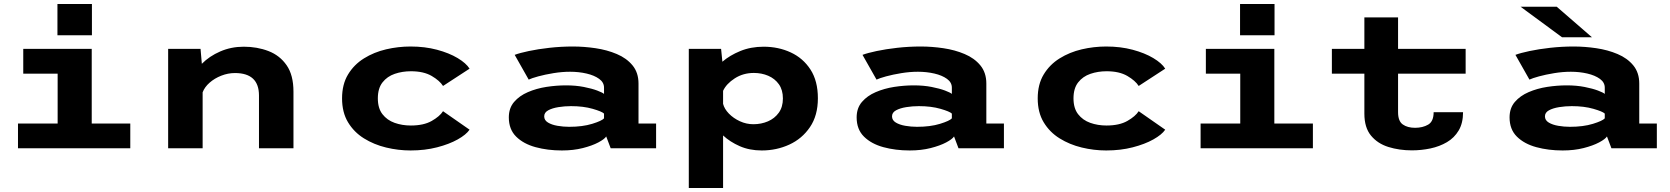

<svg xmlns="http://www.w3.org/2000/svg" viewBox="-20 -746 8400 966"><path d="M269 -726H442.5V-568.5H269ZM70.5 0V-124.5H270V-375.5H97V-500H441.5V-124.5H635.5V0Z M826 0V-500H989L995.5 -425Q1033.5 -463.5 1088.2 -487.2Q1143 -511 1206.5 -511Q1274 -511 1331 -489Q1388 -467 1422.2 -417.5Q1456.5 -368 1456.5 -285V0H1283V-265.5Q1283 -378.5 1162 -378.5Q1127 -378.5 1093.2 -365.2Q1059.5 -352 1034.5 -330Q1009.5 -308 999.5 -281.5V0Z M2045.5 11Q1983.5 11 1922.5 -3.8Q1861.5 -18.5 1811.2 -49.8Q1761 -81 1731 -130.8Q1701 -180.5 1701 -251Q1701 -321.5 1731 -371.2Q1761 -421 1811.2 -452.2Q1861.5 -483.5 1922.5 -497.8Q1983.5 -512 2045.5 -512Q2117.5 -512 2178.5 -495.8Q2239.5 -479.5 2282.5 -453.8Q2325.5 -428 2342.5 -400.5L2209 -313.5Q2192.5 -340 2152 -363.8Q2111.5 -387.5 2047.5 -387.5Q2004 -387.5 1966 -374.5Q1928 -361.5 1904.5 -331.5Q1881 -301.5 1881 -251Q1881 -201.5 1904.2 -171.5Q1927.5 -141.5 1965.2 -128Q2003 -114.5 2047 -114.5Q2111.5 -114.5 2152 -137.5Q2192.5 -160.5 2209 -186.5L2342.5 -93.5Q2325.5 -68.5 2282.8 -44.5Q2240 -20.5 2179 -4.8Q2118 11 2045.5 11Z M2807 11Q2735.5 11 2674.8 -5.5Q2614 -22 2577 -58.5Q2540 -95 2540 -155.5Q2540 -202 2566.5 -233Q2593 -264 2636 -282.5Q2679 -301 2729.2 -308.8Q2779.5 -316.5 2827.5 -316.5Q2877 -316.5 2917.5 -308.5Q2958 -300.5 2984.5 -290.5Q3011 -280.5 3019 -273.5V-305Q3019 -331.5 2994.5 -349.2Q2970 -367 2931 -376Q2892 -385 2848.5 -385Q2807.5 -385 2764.8 -378Q2722 -371 2688.2 -361.8Q2654.5 -352.5 2640 -345.5L2569.5 -470Q2594.5 -479.5 2640.5 -489.2Q2686.5 -499 2744.5 -505.5Q2802.5 -512 2863 -512Q2918.5 -512 2976.2 -503.5Q3034 -495 3083.2 -474.2Q3132.5 -453.5 3162.5 -417Q3192.5 -380.5 3192.5 -325.5V-124.5H3281V0H3052.5L3030 -59.5Q3021.5 -46 2990.5 -29.5Q2959.5 -13 2912.2 -1Q2865 11 2807 11ZM2843.5 -108Q2911 -108 2959.5 -123Q3008 -138 3019 -150.5V-174.5Q3008.5 -185 2961.8 -198.5Q2915 -212 2853 -212Q2820.5 -212 2789.5 -207Q2758.5 -202 2738.2 -191Q2718 -180 2718 -160.5Q2718 -141 2737 -129.5Q2756 -118 2785 -113Q2814 -108 2843.5 -108Z M3445.5 200V-500H3608L3614.5 -435.5Q3651.5 -467.5 3704.5 -489.2Q3757.5 -511 3822 -511Q3896.5 -511 3958.5 -482.2Q4020.5 -453.5 4057.8 -396Q4095 -338.5 4095 -251.5Q4095 -165 4055.2 -106.5Q4015.5 -48 3951.2 -18.5Q3887 11 3812.5 11Q3751 11 3702 -10.5Q3653 -32 3618 -64.5V200ZM3773 -379Q3719 -379 3676.8 -351.8Q3634.5 -324.5 3618 -289V-223.5Q3624.5 -198 3647.2 -174.5Q3670 -151 3702.5 -136Q3735 -121 3770.5 -121Q3810 -121 3843.8 -135.5Q3877.5 -150 3898.2 -178.8Q3919 -207.5 3919 -250.5Q3919 -293.5 3898.8 -322Q3878.5 -350.5 3845.2 -364.8Q3812 -379 3773 -379Z M4557 11Q4485.5 11 4424.8 -5.5Q4364 -22 4327 -58.5Q4290 -95 4290 -155.5Q4290 -202 4316.5 -233Q4343 -264 4386 -282.5Q4429 -301 4479.2 -308.8Q4529.5 -316.5 4577.5 -316.5Q4627 -316.5 4667.5 -308.5Q4708 -300.5 4734.5 -290.5Q4761 -280.5 4769 -273.5V-305Q4769 -331.5 4744.5 -349.2Q4720 -367 4681 -376Q4642 -385 4598.5 -385Q4557.5 -385 4514.8 -378Q4472 -371 4438.2 -361.8Q4404.5 -352.5 4390 -345.5L4319.5 -470Q4344.5 -479.5 4390.5 -489.2Q4436.5 -499 4494.5 -505.5Q4552.5 -512 4613 -512Q4668.5 -512 4726.2 -503.5Q4784 -495 4833.2 -474.2Q4882.5 -453.5 4912.5 -417Q4942.5 -380.5 4942.5 -325.5V-124.5H5031V0H4802.5L4780 -59.5Q4771.5 -46 4740.5 -29.5Q4709.5 -13 4662.2 -1Q4615 11 4557 11ZM4593.5 -108Q4661 -108 4709.5 -123Q4758 -138 4769 -150.5V-174.5Q4758.5 -185 4711.8 -198.5Q4665 -212 4603 -212Q4570.5 -212 4539.5 -207Q4508.5 -202 4488.2 -191Q4468 -180 4468 -160.5Q4468 -141 4487 -129.5Q4506 -118 4535 -113Q4564 -108 4593.5 -108Z M5545.5 11Q5483.5 11 5422.5 -3.8Q5361.5 -18.5 5311.2 -49.8Q5261 -81 5231 -130.8Q5201 -180.5 5201 -251Q5201 -321.5 5231 -371.2Q5261 -421 5311.2 -452.2Q5361.5 -483.5 5422.5 -497.8Q5483.5 -512 5545.5 -512Q5617.5 -512 5678.5 -495.8Q5739.5 -479.5 5782.5 -453.8Q5825.5 -428 5842.5 -400.5L5709 -313.5Q5692.5 -340 5652 -363.8Q5611.5 -387.5 5547.5 -387.5Q5504 -387.5 5466 -374.5Q5428 -361.5 5404.5 -331.5Q5381 -301.5 5381 -251Q5381 -201.5 5404.2 -171.5Q5427.5 -141.5 5465.2 -128Q5503 -114.5 5547 -114.5Q5611.5 -114.5 5652 -137.5Q5692.5 -160.5 5709 -186.5L5842.5 -93.5Q5825.5 -68.5 5782.8 -44.5Q5740 -20.5 5679 -4.8Q5618 11 5545.5 11Z M6219 -726H6392.5V-568.5H6219ZM6020.5 0V-124.5H6220V-375.5H6047V-500H6391.5V-124.5H6585.5V0Z M6844.5 -174.5V-375.5H6681V-500H6844.5V-658.5H7014V-500H7354V-375.5H7014V-181.5Q7014 -136.5 7037.8 -119.8Q7061.5 -103 7099.5 -103Q7138 -103 7165.5 -119Q7193 -135 7193 -181.5H7341Q7341 -126.5 7319 -89.5Q7297 -52.5 7260 -30.8Q7223 -9 7177 0.8Q7131 10.5 7083.5 10.5Q7020 10.5 6965.5 -6.5Q6911 -23.5 6877.8 -63.8Q6844.5 -104 6844.5 -174.5Z M7842 11Q7770.5 11 7709.8 -5.5Q7649 -22 7612 -58.5Q7575 -95 7575 -155.5Q7575 -202 7601.5 -233Q7628 -264 7671 -282.5Q7714 -301 7764.2 -308.8Q7814.5 -316.5 7862.5 -316.5Q7912 -316.5 7952.5 -308.5Q7993 -300.5 8019.5 -290.5Q8046 -280.5 8054 -273.5V-305Q8054 -331.5 8029.5 -349.2Q8005 -367 7966 -376Q7927 -385 7883.5 -385Q7842.5 -385 7799.8 -378Q7757 -371 7723.2 -361.8Q7689.5 -352.5 7675 -345.5L7604.5 -470Q7629.5 -479.5 7675.5 -489.2Q7721.5 -499 7779.5 -505.5Q7837.5 -512 7898 -512Q7953.5 -512 8011.2 -503.5Q8069 -495 8118.2 -474.2Q8167.5 -453.5 8197.5 -417Q8227.5 -380.5 8227.5 -325.5V-124.5H8316V0H8087.5L8065 -59.5Q8056.5 -46 8025.5 -29.5Q7994.5 -13 7947.2 -1Q7900 11 7842 11ZM7878.5 -108Q7946 -108 7994.5 -123Q8043 -138 8054 -150.5V-174.5Q8043.5 -185 7996.8 -198.5Q7950 -212 7888 -212Q7855.5 -212 7824.5 -207Q7793.5 -202 7773.2 -191Q7753 -180 7753 -160.5Q7753 -141 7772 -129.5Q7791 -118 7820 -113Q7849 -108 7878.5 -108ZM7839 -558.5 7630.5 -712H7812.5L7989.5 -558.5Z"/></svg>

Font: Trispace SemiExpanded
Style: Bold
Weight: 700
Width: 6
Designer: Tyler Finck
Foundry: Etcetera Type Company
Version: Version 1.210; ttfautohint (v1.8.3)